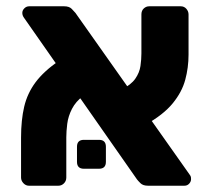

<svg xmlns="http://www.w3.org/2000/svg" viewBox="-20 -591 674 611"><path d="M451 0Q435 0 427 -8Q419 -16 416 -20L56 -535Q51 -542 51 -550Q51 -558 57.5 -564.5Q64 -571 73 -571H184Q200 -571 208 -563Q216 -555 220 -550L583 -36Q587 -31 587.5 -27.5Q588 -24 588 -21Q588 -13 582 -6.5Q576 0 567 0ZM72 0Q62 0 54.5 -8Q47 -16 47 -26V-153Q47 -209 57 -251.5Q67 -294 93 -329Q119 -364 168 -398L245 -286Q221 -268 209 -244.5Q197 -221 194 -197Q191 -173 191 -154V-26Q191 -15 183.5 -7.5Q176 0 166 0ZM443 -194 365 -305Q397 -321 410.5 -340.5Q424 -360 427 -381Q430 -402 430 -421V-545Q430 -557 437.5 -564Q445 -571 455 -571H555Q566 -571 573 -563Q580 -555 580 -545V-417Q580 -376 569.5 -337Q559 -298 529.5 -262Q500 -226 443 -194ZM247 -54Q225 -54 225 -76V-124Q225 -146 247 -146H295Q317 -146 317 -124V-76Q317 -54 295 -54Z"/></svg>

Font: DVN-Rubik
Style: Bold
Weight: 700
Designer: Hubert and Fischer
Foundry: Hubert & Fischer
Version: Version 2.102